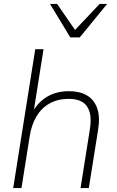

<svg xmlns="http://www.w3.org/2000/svg" viewBox="-20 -955 593 975"><path d="M47 0 159 -705H201L147 -364H135Q160 -424 210 -458Q260 -492 331 -492Q385 -492 421.5 -470.5Q458 -449 473.5 -405.5Q489 -362 478 -295L431 0H389L436 -296Q445 -349 435.5 -384Q426 -419 400 -436Q374 -453 330 -453Q273 -453 231.5 -429.5Q190 -406 165 -363.5Q140 -321 131 -264L89 0ZM337 -765 234 -935H270L361 -803L486 -935H524L385 -765Z"/></svg>

Font: Nunito Sans 12pt ExtraLight 12pt ExtraLight
Style: Italic
Weight: 250
Italic angle: -9°
Version: Version 3.101;gftools[0.9.27]